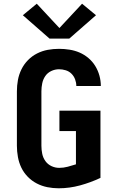

<svg xmlns="http://www.w3.org/2000/svg" viewBox="-20 -1006 640 1034"><path d="M296 8Q265 8 235 2Q205 -4 178 -18Q151 -32 129.5 -54Q108 -76 95 -103Q82 -130 76.5 -160.5Q71 -191 71 -221V-514Q71 -545 76.5 -575Q82 -605 95.5 -632.5Q109 -660 130.5 -682Q152 -704 179.5 -718Q207 -732 237 -737.5Q267 -743 298 -743Q326 -743 354.5 -738.5Q383 -734 408.5 -723Q434 -712 456 -693.5Q478 -675 493 -650.5Q508 -626 515.5 -598.5Q523 -571 523 -543H391Q391 -561 384.5 -578.5Q378 -596 365 -609Q352 -622 334 -627.5Q316 -633 298 -633Q276 -633 256 -623.5Q236 -614 224 -596.5Q212 -579 207.5 -557.5Q203 -536 203 -514V-221Q203 -199 207.5 -177.5Q212 -156 224.5 -138.5Q237 -121 257 -111.5Q277 -102 299 -102Q322 -102 344.5 -108Q367 -114 389 -121V-300H300V-410H521V-48Q468 -23 411 -7.5Q354 8 296 8ZM247 -798 103 -924 178 -986 300 -855 422 -986 497 -924 353 -798Z"/></svg>

Font: Iosevka SS04 XBd Ex
Style: Regular
Weight: 800
Width: 7
Monospace: yes
Designer: Belleve Invis
Foundry: Belleve Invis
Version: Version 19.0.0; ttfautohint (v1.8.4)